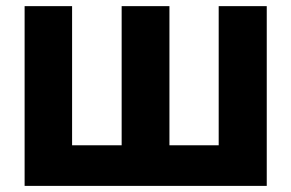

<svg xmlns="http://www.w3.org/2000/svg" viewBox="-20 -608 952 628"><path d="M60.5 0V-587.9H215.8V-132.8H377.9V-587.9H534.2V-132.8H695.3V-587.9H852.5V0Z"/></svg>

Font: Gothic A1 Black
Style: Regular
Weight: 900
Version: Version 2.50